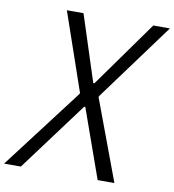

<svg xmlns="http://www.w3.org/2000/svg" viewBox="-130 -1002 986 1087"><g transform="rotate(10 363.0 -458.5)"><path d="M384.8 -536.5H391.3L662.8 -916.7H758.5L429.7 -469.4L428.4 -462.9L600.9 0H504.6L363.9 -395.8H357.4L63.2 0H-33.2L319 -462.9L320.3 -469.4L166 -916.7H261.7Z"/></g></svg>

Font: TypoPRO Monoid
Style: Italic
Weight: 400
Width: 4
Italic angle: -11°
Monospace: yes
Version: Version 0.61